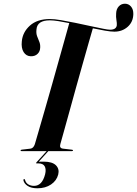

<svg xmlns="http://www.w3.org/2000/svg" viewBox="-20 -814 738 1034"><path d="M305 -38Q298.5 -16 319 -13.5L366 -8Q373 -7.5 373 -4Q373 0 366.5 0H97Q91 0 91 -3.5Q91 -7.5 97.5 -8L144 -13.5Q160 -15.5 167.5 -37Q174 -59 188.2 -108Q202.5 -157 221.2 -222Q240 -287 260 -357.8Q280 -428.5 298.5 -494.8Q317 -561 331.5 -612.5Q346 -664 353 -689.5Q321.5 -696 294.5 -700.2Q267.5 -704.5 248.5 -704.5Q180.5 -704.5 176.5 -656Q174 -635 179.5 -619.8Q185 -604.5 191.2 -590.2Q197.5 -576 196.5 -558Q196 -537 182.2 -523.8Q168.5 -510.5 146 -511Q121 -511.5 107.2 -533.5Q93.5 -555.5 97.5 -591.5Q102 -641 141.2 -676.2Q180.5 -711.5 249 -711.5Q272.5 -711.5 308.5 -705.5Q344.5 -699.5 385.5 -691Q426.5 -682.5 465.2 -674Q504 -665.5 532.8 -659.8Q561.5 -654 572.5 -654Q605.5 -654 609 -677.5Q610 -689 607 -705.8Q604 -722.5 605.5 -742.5Q606.5 -765.5 619.8 -779.8Q633 -794 653 -794Q672.5 -794 685.5 -778.8Q698.5 -763.5 698 -738Q697 -695.5 667.5 -669.5Q638 -643.5 596 -643.5Q576.5 -643.5 546 -648.8Q515.5 -654 480 -661.5Q472.5 -636 458.2 -586Q444 -536 426 -472.5Q408 -409 389.2 -341.5Q370.5 -274 353.5 -212.2Q336.5 -150.5 323.5 -104.2Q310.5 -58 305 -38ZM233 -2H242L189 56.5H215.5Q261.5 56.5 281.2 76.2Q301 96 293.5 126Q285 159 254.8 179.5Q224.5 200 181.5 200Q148 200 128.8 187.2Q109.5 174.5 106 156.5Q105 152.5 108.5 151Q112.5 148.5 114.5 154Q118.5 170.5 132 178.8Q145.5 187 163 187Q207 187 223 124.5Q229.5 97.5 220.8 81.8Q212 66 187 66H178Q171 66 177.5 59Z"/></svg>

Font: Fraunces 144pt SemiBold
Style: Italic
Weight: 600
Italic angle: -16°
Version: Version 1.000;[0bf87f6ff]